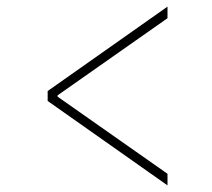

<svg xmlns="http://www.w3.org/2000/svg" viewBox="-20 -622 640 580"><path d="M486 -62 124 -317V-347L486 -602V-567L154 -334V-330L486 -97Z"/></svg>

Font: SourceCodeVF
Style: Italic
Weight: 200
Italic angle: -11°
Monospace: yes
Designer: Paul D. Hunt, Teo Tuominen
Foundry: Adobe
Version: Version 1.026;hotconv 1.1.0;makeotfexe 2.6.0